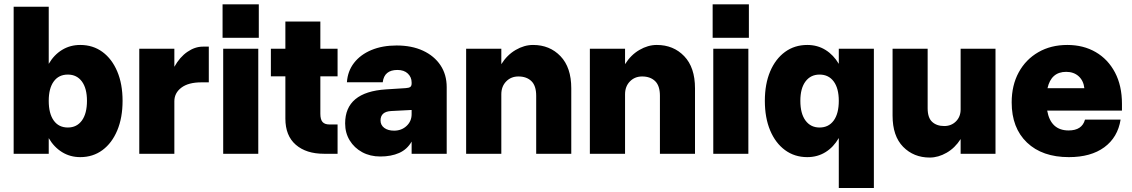

<svg xmlns="http://www.w3.org/2000/svg" viewBox="-20 -732 5391 914"><path d="M45 -700H212V-428Q237 -471 275.5 -494.5Q314 -518 362 -518Q422.5 -518 467.8 -484.8Q513 -451.5 538.2 -391.8Q563.5 -332 563.5 -252Q563.5 -171.5 538.2 -111.2Q513 -51 467.8 -17.5Q422.5 16 362 16Q314 16 275.5 -7.8Q237 -31.5 212 -74.5V0H45ZM394 -252Q394 -311.5 369.8 -344.2Q345.5 -377 303 -377Q259.5 -377 235.8 -344.2Q212 -311.5 212 -252Q212 -191.5 235.8 -158.2Q259.5 -125 303 -125Q345.5 -125 369.8 -158.2Q394 -191.5 394 -252Z M643 -500H810V-414Q835.5 -460 871.8 -485Q908 -510 945.5 -510H974V-340H938.5Q877 -340 843.5 -314.8Q810 -289.5 810 -250V0H643Z M1039.5 -711.5H1212V-552H1039.5ZM1042.5 -500H1209.5V0H1042.5Z M1587 -139.5V0H1522Q1437.5 0 1388 -43Q1338.5 -86 1338.5 -167.5V-368.5H1269.5V-500H1338.5V-629.5H1505V-500H1587V-368.5H1505V-190.5Q1505 -163 1515.5 -151.2Q1526 -139.5 1548 -139.5Z M2106.5 -317V0H1939.5V-58Q1918 -20.5 1880 -3.8Q1842 13 1790.5 13Q1742 13 1704.2 -7.5Q1666.5 -28 1644.8 -63.5Q1623 -99 1623 -144.5Q1623 -294 1817.5 -306.5L1911.5 -312.5Q1927 -313.5 1933.2 -318.2Q1939.5 -323 1939.5 -334.5V-339.5Q1939.5 -364.5 1921.5 -381.8Q1903.5 -399 1872 -399Q1809 -399 1802 -340.5H1631.5Q1635 -393.5 1665.5 -432.8Q1696 -472 1748 -493.8Q1800 -515.5 1868 -515.5Q1940 -515.5 1993.5 -490.8Q2047 -466 2076.8 -421.5Q2106.5 -377 2106.5 -317ZM1791.5 -158.5Q1791.5 -136.5 1809.2 -123.2Q1827 -110 1856 -110Q1891.5 -110 1915.5 -132.5Q1939.5 -155 1939.5 -188.5V-208.5L1843 -203.5Q1791.5 -201 1791.5 -158.5Z M2532.5 -276Q2532.5 -324 2509.5 -346Q2486.5 -368 2448 -368Q2412.5 -368 2389.5 -344.2Q2366.5 -320.5 2366.5 -283V0H2199V-500H2366.5V-426.5Q2394 -470.5 2434.8 -494.2Q2475.5 -518 2517.5 -518Q2597 -518 2648.2 -464.5Q2699.5 -411 2699.5 -311.5V0H2532.5Z M3121.5 -276Q3121.5 -324 3098.5 -346Q3075.5 -368 3037 -368Q3001.5 -368 2978.5 -344.2Q2955.5 -320.5 2955.5 -283V0H2788V-500H2955.5V-426.5Q2983 -470.5 3023.8 -494.2Q3064.5 -518 3106.5 -518Q3186 -518 3237.2 -464.5Q3288.5 -411 3288.5 -311.5V0H3121.5Z M3372.5 -711.5H3545V-552H3372.5ZM3375.5 -500H3542.5V0H3375.5Z M4140 -500V163H3973V-75Q3948 -31.5 3909.8 -7.8Q3871.5 16 3823 16Q3762.5 16 3717 -17.5Q3671.5 -51 3646.2 -111.2Q3621 -171.5 3621 -252Q3621 -332 3646.2 -391.8Q3671.5 -451.5 3717 -484.8Q3762.5 -518 3823 -518Q3871.5 -518 3909.8 -494.2Q3948 -470.5 3973 -428V-500ZM3790 -252Q3790 -191.5 3814.5 -158.2Q3839 -125 3881.5 -125Q3924.5 -125 3948.8 -158.2Q3973 -191.5 3973 -252Q3973 -311.5 3948.8 -344.2Q3924.5 -377 3881.5 -377Q3839 -377 3814.5 -344.2Q3790 -311.5 3790 -252Z M4396 -216.5Q4396 -171.5 4417.5 -151.8Q4439 -132 4475 -132Q4508.5 -132 4530.8 -154.2Q4553 -176.5 4553 -211V-500H4719V0H4553V-70Q4526 -27.5 4486.2 -4.8Q4446.5 18 4406 18Q4329.5 18 4279.2 -33.2Q4229 -84.5 4229 -181.5V-500H4396Z M4796 -244.5Q4796 -326 4829.5 -387.5Q4863 -449 4922.8 -483.5Q4982.5 -518 5061 -518Q5137.5 -518 5196 -484Q5254.5 -450 5287.8 -387Q5321 -324 5321 -238V-205.5H4965Q4982 -111 5067 -111Q5131 -111 5145 -162.5H5314.5Q5301 -78 5237 -31Q5173 16 5068.5 16Q4941.5 16 4868.8 -53.5Q4796 -123 4796 -244.5ZM5055.5 -390Q4984 -390 4966.5 -312H5142Q5138 -348 5114.8 -369Q5091.5 -390 5055.5 -390Z"/></svg>

Font: Overused Grotesk ExtraBold
Style: Regular
Weight: 800
Version: Version 0.004